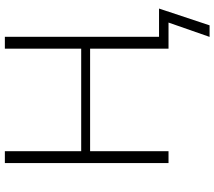

<svg xmlns="http://www.w3.org/2000/svg" viewBox="-68 -680 925 830"><g transform="rotate(-90 395.0 -265.5)"><path d="M772.5 -41 700 177.5H650L712 0H599V-339H156V0H104.5V-707.5H156V-377.5H599V-707.5H650.5V-41Z"/></g></svg>

Font: Lato 2
Style: Regular
Weight: 300
Designer: Lukasz Dziedzic with Adam Twardoch and Botio Nikoltchev
Foundry: tyPoland Lukasz Dziedzic
Version: Version 2.015; 2015-08-06; http://www.latofonts.com/